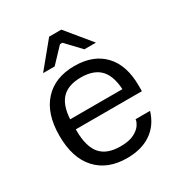

<svg xmlns="http://www.w3.org/2000/svg" viewBox="-176 -867 942 1001"><g transform="rotate(-30 295.5 -366.0)"><path d="M300.7 10Q183.7 10 117.9 -62Q52 -134 52 -267Q52 -400 117.9 -472Q183.7 -544 300.7 -544Q414 -544 477.3 -477.5Q540.7 -411 540.7 -287V-254H109.2V-314H505.6L458.7 -271.9V-288.8Q458.7 -384.9 420.2 -430.1Q381.7 -475.3 300.7 -475.3Q219 -475.3 180.8 -430.1Q142.7 -384.9 142.7 -288.8V-247.1Q142.7 -151 180.8 -105.6Q219 -60.3 300.7 -60.3Q353.8 -60.3 384.1 -76.2Q414.3 -92.2 426.6 -112Q438.9 -131.9 438.9 -142.8V-144H526.3Q503.6 -68.8 445.8 -29.4Q388 10 300.7 10ZM141.7 -593.1 264 -742H337.4L459.7 -593.1H390.2L307.9 -680H293.5L211.2 -593.1Z"/></g></svg>

Font: Mozilla Text ExtraLight
Style: Regular
Weight: 200
Designer: Studio DRAMA
Foundry: Studio DRAMA
Version: Version 1.000